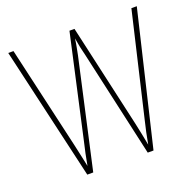

<svg xmlns="http://www.w3.org/2000/svg" viewBox="-126 -842 977 970"><g transform="rotate(-20 362.5 -357.0)"><path d="M679 -714 549 -160Q534 -99 523 -37Q512 -96 498 -160L373 -714H346L223 -161Q210 -108 198 -41Q194 -62 187.5 -90.5Q181 -119 172 -161L45 -714H17L182 0H214L344 -583Q348 -605 351.5 -621.5Q355 -638 359 -668Q364 -638 368 -618.5Q372 -599 379 -572L507 0H538L708 -714Z"/></g></svg>

Font: Noto Sans Display SemiCondensed Thin
Style: Regular
Weight: 250
Width: 4
Designer: Monotype Design team
Foundry: Monotype Imaging Inc.
Version: 1.000